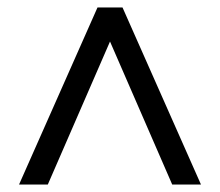

<svg xmlns="http://www.w3.org/2000/svg" viewBox="-20 -648 589 514"><path d="M31 -154 241 -628H308L518 -154H441L274 -538H275L108 -154Z"/></svg>

Font: Nunito Sans 7pt SemiCondensed Medium
Style: Regular
Weight: 500
Width: 4
Designer: Vernon Adams
Foundry: Vernon Adams
Version: Version 3.101;gftools[0.9.27]